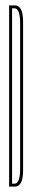

<svg xmlns="http://www.w3.org/2000/svg" viewBox="-20 -695 121 715"><path d="M14 0V-675H35Q66 -675 66 -614Q66 -553 66 -337Q66 -121 66 -60.5Q66 0 35 0ZM25 -11H34Q55 -11 55 -67.5Q55 -124 55 -337Q55 -550 55 -607Q55 -664 34 -664H25Z"/></svg>

Font: Anybody UltraCondensed Thin
Style: Regular
Weight: 100
Width: 1
Designer: Tyler Finck
Foundry: Etcetera Type Company
Version: Version 1.110